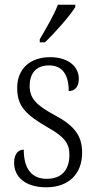

<svg xmlns="http://www.w3.org/2000/svg" viewBox="-20 -786 407 816"><path d="M149 -619V-606H171C215 -648 279 -721 300 -756V-766H226C209 -721 178 -669 149 -619ZM177 10C270 10 329 -45 329 -137C329 -209 297 -252 210 -298C137 -338 106 -366 106 -421C106 -471 131 -508 188 -508C243 -508 272 -472 272 -399C300 -399 315 -419 315 -451C315 -501 273 -543 193 -543C108 -543 53 -494 53 -412C53 -335 89 -299 182 -245C256 -204 275 -175 275 -128C275 -64 242 -26 179 -26C109 -26 81 -76 81 -150C60 -150 40 -135 40 -94C40 -36 85 10 177 10Z"/></svg>

Font: Noto Serif Hebrew Condensed Light
Style: Regular
Weight: 300
Width: 3
Designer: Monotype Design Team
Foundry: Monotype Imaging Inc.
Version: Version 2.004